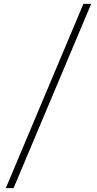

<svg xmlns="http://www.w3.org/2000/svg" viewBox="-20 -760 500 990"><path d="M10 210 410 -740H450L50 210Z"/></svg>

Font: Georama ExtraExtended ExtraLight
Style: Regular
Weight: 200
Width: 8
Designer: Jean-Baptiste Levee
Foundry: Production Type
Version: Version 1.000